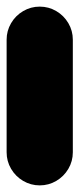

<svg xmlns="http://www.w3.org/2000/svg" viewBox="-20 -560 240 580"><path d="M0 -100H200V-440H0ZM100 -200Q73 -200 50 -186.5Q27 -173 13.5 -150Q0 -127 0 -100Q0 -73 13.5 -50Q27 -27 50 -13.5Q73 0 100 0Q127 0 150 -13.5Q173 -27 186.5 -50Q200 -73 200 -100Q200 -127 186.5 -150Q173 -173 150 -186.5Q127 -200 100 -200ZM100 -540Q73 -540 50 -526.5Q27 -513 13.5 -490Q0 -467 0 -440Q0 -413 13.5 -390Q27 -367 50 -353.5Q73 -340 100 -340Q127 -340 150 -353.5Q173 -367 186.5 -390Q200 -413 200 -440Q200 -467 186.5 -490Q173 -513 150 -526.5Q127 -540 100 -540Z"/></svg>

Font: Wavefont ExtraBold
Style: Regular
Weight: 800
Monospace: yes
Version: Version 3.005;gftools[0.9.33]